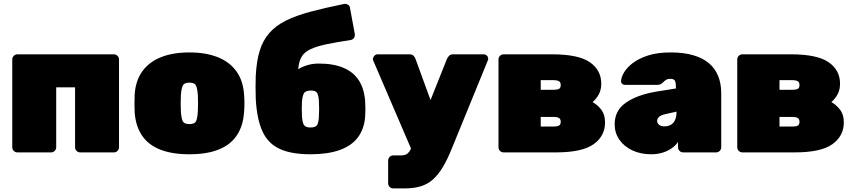

<svg xmlns="http://www.w3.org/2000/svg" viewBox="-20 -808 4528 1018"><path d="M72 0Q61 0 53 -8Q45 -16 45 -27V-493Q45 -504 53 -512Q61 -520 72 -520H584Q595 -520 603 -512Q611 -504 611 -493V-27Q611 -16 603 -8Q595 0 584 0H405Q394 0 386 -8Q378 -16 378 -27V-345H278V-27Q278 -16 270 -8Q262 0 251 0Z M984 10Q892 10 829 -15Q766 -40 732.5 -90Q699 -140 694 -213Q693 -236 693 -260.5Q693 -285 694 -307Q699 -381 735 -430.5Q771 -480 834 -505Q897 -530 984 -530Q1071 -530 1134 -505Q1197 -480 1233 -430.5Q1269 -381 1274 -307Q1276 -285 1276 -260.5Q1276 -236 1274 -213Q1269 -140 1235.5 -90Q1202 -40 1139 -15Q1076 10 984 10ZM984 -150Q1013 -150 1020 -166.5Q1027 -183 1029 -218Q1030 -233 1030 -260Q1030 -287 1029 -302Q1027 -335 1020 -352.5Q1013 -370 984 -370Q956 -370 948.5 -352.5Q941 -335 939 -302Q938 -287 938 -260Q938 -233 939 -218Q941 -183 948.5 -166.5Q956 -150 984 -150Z M1626 10Q1525 10 1463 -18.5Q1401 -47 1371.5 -111.5Q1342 -176 1336 -284Q1335 -313 1335 -345.5Q1335 -378 1336 -406Q1340 -484 1357 -539Q1374 -594 1407.5 -632.5Q1441 -671 1494.5 -698Q1548 -725 1624.5 -745.5Q1701 -766 1804 -787Q1815 -789 1825 -783Q1835 -777 1836 -764L1861 -629Q1863 -616 1857 -607Q1851 -598 1840 -596Q1761 -584 1709.5 -573Q1658 -562 1627 -547.5Q1596 -533 1581.5 -510.5Q1567 -488 1562.5 -454Q1558 -420 1558 -369L1531 -414Q1542 -429 1563 -442Q1584 -455 1611.5 -463Q1639 -471 1670 -471Q1748 -471 1801 -448.5Q1854 -426 1882.5 -382Q1911 -338 1916 -272Q1919 -231 1916 -189Q1911 -124 1877.5 -79.5Q1844 -35 1781 -12.5Q1718 10 1626 10ZM1626 -132Q1655 -132 1662.5 -147Q1670 -162 1671 -193Q1672 -207 1672 -231Q1672 -255 1671 -268Q1670 -297 1663 -312.5Q1656 -328 1630 -328Q1599 -328 1591 -312.5Q1583 -297 1581 -268Q1580 -255 1580 -231Q1580 -207 1581 -193Q1583 -162 1590.5 -147Q1598 -132 1626 -132Z M2065 191Q2054 191 2046 183Q2038 175 2038 164V43Q2038 32 2046 24Q2054 16 2065 16H2107Q2122 16 2132 11.5Q2142 7 2150 -4Q2158 -15 2165 -33L2350 -496Q2354 -505 2361.5 -512.5Q2369 -520 2384 -520H2545Q2554 -520 2561 -513.5Q2568 -507 2568 -499Q2568 -497 2568.5 -494.5Q2569 -492 2567 -489L2377 -24Q2353 36 2328.5 77Q2304 118 2275.5 143.5Q2247 169 2210 180Q2173 191 2124 191ZM2165 -7 1958 -489Q1957 -492 1957 -496Q1959 -506 1965.5 -513Q1972 -520 1982 -520H2151Q2166 -520 2173 -512Q2180 -504 2183 -496L2307 -156Z M2650 0Q2639 0 2631 -8Q2623 -16 2623 -27V-493Q2623 -504 2631 -512Q2639 -520 2650 -520H2907Q3047 -520 3107.5 -478Q3168 -436 3168 -364Q3168 -332 3155 -308Q3142 -284 3122 -267Q3151 -250 3169.5 -224.5Q3188 -199 3188 -159Q3188 -87 3127.5 -43.5Q3067 0 2927 0ZM2847 -137H2917Q2934 -137 2943.5 -142Q2953 -147 2953 -162Q2953 -177 2943.5 -182.5Q2934 -188 2917 -188H2847ZM2847 -332H2917Q2935 -332 2944 -337Q2953 -342 2953 -357Q2953 -372 2943.5 -377.5Q2934 -383 2917 -383H2847Z M3433 10Q3376 10 3332 -11Q3288 -32 3263.5 -68Q3239 -104 3239 -149Q3239 -222 3298.5 -263.5Q3358 -305 3458 -322L3564 -339V-340Q3564 -366 3559.5 -378Q3555 -390 3534 -390Q3520 -390 3511.5 -384.5Q3503 -379 3493 -369Q3482 -358 3465 -358H3295Q3285 -358 3278.5 -364Q3272 -370 3273 -380Q3274 -399 3289 -424.5Q3304 -450 3335.5 -474Q3367 -498 3416.5 -514Q3466 -530 3536 -530Q3604 -530 3654.5 -515.5Q3705 -501 3738 -473.5Q3771 -446 3787.5 -405.5Q3804 -365 3804 -314V-27Q3804 -16 3796 -8Q3788 0 3777 0H3602Q3591 0 3583 -8Q3575 -16 3575 -27V-55Q3561 -35 3539.5 -20.5Q3518 -6 3491 2Q3464 10 3433 10ZM3502 -138Q3522 -138 3536.5 -146Q3551 -154 3559 -171.5Q3567 -189 3567 -215V-216L3508 -203Q3482 -197 3473 -187Q3464 -177 3464 -166Q3464 -159 3468.5 -152.5Q3473 -146 3481.5 -142Q3490 -138 3502 -138Z M3916 0Q3905 0 3897 -8Q3889 -16 3889 -27V-493Q3889 -504 3897 -512Q3905 -520 3916 -520H4173Q4313 -520 4373.5 -478Q4434 -436 4434 -364Q4434 -332 4421 -308Q4408 -284 4388 -267Q4417 -250 4435.5 -224.5Q4454 -199 4454 -159Q4454 -87 4393.5 -43.5Q4333 0 4193 0ZM4113 -137H4183Q4200 -137 4209.5 -142Q4219 -147 4219 -162Q4219 -177 4209.5 -182.5Q4200 -188 4183 -188H4113ZM4113 -332H4183Q4201 -332 4210 -337Q4219 -342 4219 -357Q4219 -372 4209.5 -377.5Q4200 -383 4183 -383H4113Z"/></svg>

Font: Rubik Black
Style: Regular
Weight: 900
Designer: Hubert and Fischer
Foundry: Hubert and Fischer
Version: Version 2.300;gftools[0.9.30]